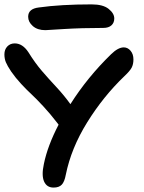

<svg xmlns="http://www.w3.org/2000/svg" viewBox="-21 -868 656 872"><path d="M185.1 -731Q149.4 -731 128.2 -749.5Q106.9 -768.1 106.9 -792Q106.9 -828.1 154.8 -834Q255.4 -848.1 395 -848.1Q446.8 -848.1 472.4 -827.6Q498 -807.1 498 -784.2Q498 -764.6 485.1 -752.9Q472.2 -741.2 448.2 -741.2Q349.1 -741.2 268.3 -736.1Q187.5 -731 185.1 -731ZM222.2 -16.1Q191.4 -16.1 179.2 -43.7Q167 -71.3 178.2 -123Q194.8 -205.1 245.1 -301.8Q242.7 -304.2 238.8 -310.1Q208 -350.1 176 -384.8Q144 -419.4 122.3 -439.5Q100.6 -459.5 75.2 -486.8Q49.8 -514.2 29.8 -543Q12.2 -569.3 5.6 -585.4Q-1 -601.6 -1 -621.1Q-1 -643.1 12.2 -657Q25.4 -670.9 45.9 -670.9Q81.5 -670.9 107.9 -630.9Q138.2 -582 169.4 -545.7Q200.7 -509.3 235.4 -472.2Q270 -435.1 298.8 -395Q376 -517.1 483.9 -622.1Q515.6 -652.8 541 -652.8Q559.1 -652.8 572 -637.5Q585 -622.1 585 -598.1Q585 -576.2 577.1 -561Q569.3 -545.9 543.9 -522Q448.2 -430.2 375.2 -312.7Q302.2 -195.3 277.8 -74.2Q272 -42.5 259.5 -29.3Q247.1 -16.1 222.2 -16.1Z"/></svg>

Font: Shantell Sans Irregular
Style: Regular
Weight: 500
Designer: Stephen Nixon, Anya Danilova, Shantell Martin
Foundry: Arrow Type
Version: Version 1.006;[9816181b4]